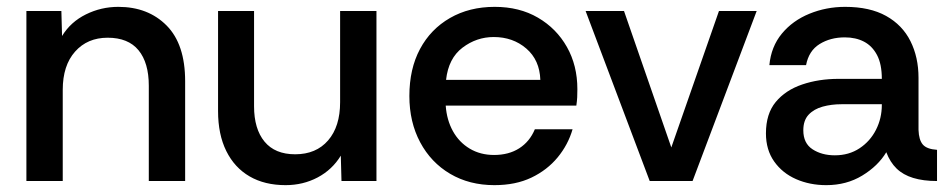

<svg xmlns="http://www.w3.org/2000/svg" viewBox="-20 -528 2777 560"><path d="M57 0V-496H159L161 -423Q186 -464 230.5 -486Q275 -508 325 -508Q412 -508 466 -453.5Q520 -399 520 -291V0H414V-278Q414 -345 384 -381.5Q354 -418 294 -418Q235 -418 199 -377.5Q163 -337 163 -266V0Z M813 12Q752 12 708 -13.5Q664 -39 640 -87.5Q616 -136 616 -204V-496H721V-218Q721 -152 751.5 -115Q782 -78 841 -78Q902 -78 937 -118.5Q972 -159 972 -230V-496H1078V0H976L974 -74Q949 -33 906.5 -10.5Q864 12 813 12Z M1422 12Q1349 12 1293 -21Q1237 -54 1205.5 -113Q1174 -172 1174 -248Q1174 -327 1205 -385Q1236 -443 1292.5 -475.5Q1349 -508 1423 -508Q1495 -508 1549 -476.5Q1603 -445 1633.5 -391Q1664 -337 1664 -268Q1664 -254 1663.5 -244Q1663 -234 1661 -220H1280Q1283 -178 1301 -145.5Q1319 -113 1350 -94.5Q1381 -76 1421 -76Q1464 -76 1494.5 -95.5Q1525 -115 1540 -151H1650Q1637 -106 1606.5 -69Q1576 -32 1530 -10Q1484 12 1422 12ZM1281 -295H1556Q1554 -353 1515 -386.5Q1476 -420 1420 -420Q1370 -420 1329 -389Q1288 -358 1281 -295Z M1875 0 1688 -496H1800L1938 -98L2077 -496H2187L2000 0Z M2390 12Q2342 12 2302 -5.5Q2262 -23 2238 -57Q2214 -91 2214 -139Q2214 -196 2242.5 -230.5Q2271 -265 2319.5 -281.5Q2368 -298 2426 -298H2552Q2552 -341 2538 -367.5Q2524 -394 2500 -406.5Q2476 -419 2444 -419Q2402 -419 2370.5 -399.5Q2339 -380 2331 -338H2224Q2229 -392 2260.5 -430Q2292 -468 2341 -488Q2390 -508 2445 -508Q2517 -508 2564.5 -481.5Q2612 -455 2635.5 -408Q2659 -361 2659 -301V-149Q2660 -120 2671.5 -106.5Q2683 -93 2713 -91V0Q2673 0 2643.5 -9Q2614 -18 2595 -36.5Q2576 -55 2565 -84Q2541 -44 2495 -16Q2449 12 2390 12ZM2415 -75Q2456 -75 2487 -95.5Q2518 -116 2535 -149.5Q2552 -183 2552 -222V-224H2434Q2405 -224 2379.5 -217Q2354 -210 2338.5 -193.5Q2323 -177 2323 -148Q2323 -110 2350 -92.5Q2377 -75 2415 -75Z"/></svg>

Font: Rethink Sans Medium
Style: Regular
Weight: 500
Designer: The Rethink Sans project authors (Hans Thiessen). DM Sans designed by Colophon Foundry.
Foundry: Rethink Communications LLC
Version: Version 1.001